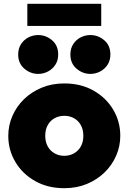

<svg xmlns="http://www.w3.org/2000/svg" viewBox="-20 -973 675 1008"><path d="M317.5 15Q230.5 15 164.2 -22.5Q98 -60 60.8 -122.5Q23.5 -185 23.5 -260Q23.5 -314 44.8 -363.5Q66 -413 105.2 -451.5Q144.5 -490 198.5 -512.5Q252.5 -535 317.5 -535Q404.5 -535 470.8 -497.5Q537 -460 574.2 -397.5Q611.5 -335 611.5 -260Q611.5 -206 590.2 -156.5Q569 -107 529.8 -68.5Q490.5 -30 436.8 -7.5Q383 15 317.5 15ZM317.5 -155Q345.5 -155 368.2 -167.8Q391 -180.5 404.2 -204Q417.5 -227.5 417.5 -260Q417.5 -292.5 404.5 -316Q391.5 -339.5 368.8 -352.2Q346 -365 317.5 -365Q289 -365 266.2 -352.2Q243.5 -339.5 230.5 -316Q217.5 -292.5 217.5 -260Q217.5 -227.5 230.8 -204Q244 -180.5 266.8 -167.8Q289.5 -155 317.5 -155ZM180.5 -585Q140 -585 107.8 -612.5Q75.5 -640 75.5 -687Q75.5 -718.5 90.5 -741.5Q105.5 -764.5 129.5 -776.8Q153.5 -789 180.5 -789Q221 -789 253.2 -761.8Q285.5 -734.5 285.5 -687Q285.5 -655.5 270.5 -632.8Q255.5 -610 231.5 -597.5Q207.5 -585 180.5 -585ZM454.5 -585Q414 -585 381.8 -612.5Q349.5 -640 349.5 -687Q349.5 -718.5 364.5 -741.5Q379.5 -764.5 403.5 -776.8Q427.5 -789 454.5 -789Q495 -789 527.2 -761.8Q559.5 -734.5 559.5 -687Q559.5 -655.5 544.5 -632.8Q529.5 -610 505.5 -597.5Q481.5 -585 454.5 -585ZM123.5 -837V-953H511.5V-837Z"/></svg>

Font: Geologica Thin Roman Black
Style: Regular
Weight: 900
Version: Version 1.010;gftools[0.9.28]